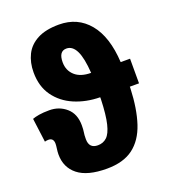

<svg xmlns="http://www.w3.org/2000/svg" viewBox="-141 -874 872 987"><g transform="rotate(-20 294.5 -380.5)"><path d="M294.9 -771Q396.5 -771 458.3 -696.5Q520 -622.1 527.8 -481H579.1V-346.2H528.8V-336.9Q524.4 -226.1 498.8 -148.7Q473.1 -71.3 419.2 -30.8Q365.2 9.8 274.9 9.8Q168.9 9.8 116.9 -31.5Q64.9 -72.8 64.9 -144Q64.9 -158.2 67.4 -175Q69.8 -191.9 69.8 -201.2Q69.8 -232.9 42 -232.9Q32.2 -232.9 22 -230L4.9 -360.8Q18.6 -366.2 41.5 -370.1Q64.5 -374 98.1 -374Q151.9 -374 190.4 -340.3Q229 -306.6 229 -244.1Q229 -220.7 226.6 -207Q224.1 -193.4 224.1 -169.9Q224.1 -119.1 272 -119.1Q301.3 -119.1 321.3 -137.7Q341.3 -156.2 352.8 -203.4Q364.3 -250.5 367.2 -335.9V-347.2Q290.5 -348.1 227.3 -375.2Q164.1 -402.3 126.5 -454.8Q88.9 -507.3 88.9 -584Q88.9 -638.2 109.9 -680.4Q130.9 -722.7 176.5 -746.8Q222.2 -771 294.9 -771ZM289.1 -642.1Q247.1 -642.1 247.1 -582Q247.1 -537.1 278.1 -509Q309.1 -481 366.2 -481Q360.8 -563.5 341.6 -602.8Q322.3 -642.1 289.1 -642.1Z"/></g></svg>

Font: Open Sans Condensed ExtraBold
Style: Regular
Weight: 800
Width: 3
Designer: Monotype Design Team
Foundry: Monotype Imaging Inc.
Version: Version 3.000; ttfautohint (v1.8.4)